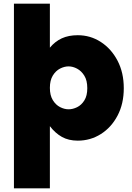

<svg xmlns="http://www.w3.org/2000/svg" viewBox="-20 -760 720 1047"><path d="M56 267V-740H252V-500Q280 -534 317 -551Q354 -568 404 -568Q473 -568 530 -531Q587 -494 621 -429Q655 -364 655 -279Q655 -194 621 -129.5Q587 -65 530 -29Q473 7 404 7Q354 7 317.5 -13.5Q281 -34 252 -72V267ZM354 -164Q377 -164 400.5 -175.5Q424 -187 440 -212.5Q456 -238 456 -279Q456 -321 440 -347Q424 -373 400.5 -385.5Q377 -398 354 -398Q331 -398 307.5 -386Q284 -374 268 -348Q252 -322 252 -281Q252 -240 268 -214Q284 -188 307.5 -176Q331 -164 354 -164Z"/></svg>

Font: Parkinsans ExtraBold
Style: Regular
Weight: 800
Designer: Red Stone, Indian Type Foundry
Foundry: Indian Type Foundry
Version: Version 1.000